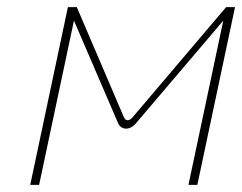

<svg xmlns="http://www.w3.org/2000/svg" viewBox="-20 -520 681 540"><path d="M171 -500 65 0H90L188 -462L312 -174C321 -153 346 -153 363 -174L608 -462L510 0H535L641 -500H616L352 -189C344 -180 334 -179 329 -189L196 -500Z"/></svg>

Font: LT Wave Mono Thin
Style: Italic
Weight: 100
Designer: Daniel Lyons
Version: Version 2.5 (Glyphs App)